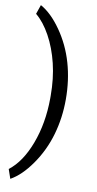

<svg xmlns="http://www.w3.org/2000/svg" viewBox="-110 -848 568 1123"><g transform="rotate(10 174.0 -286.0)"><path d="M276.9 -283.7Q276.9 -174.8 248.3 -75Q219.7 24.9 160.9 109.4Q102.1 193.8 37.6 229.5L18.6 174.3Q93.8 116.7 139.4 -4.6Q185.1 -126 186 -273.9V-289.6Q186 -392.1 164.6 -480.2Q143.1 -568.4 104.7 -638.2Q66.4 -708 18.6 -747.1L37.6 -802.2Q102.1 -766.6 160.4 -683.1Q218.8 -599.6 247.8 -499Q276.9 -398.4 276.9 -283.7Z"/></g></svg>

Font: RobotoDraft
Style: Regular
Weight: 400
Version: Version 2.001101; 2014